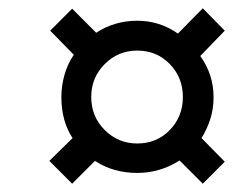

<svg xmlns="http://www.w3.org/2000/svg" viewBox="-20 -590 601 463"><path d="M154 -147 99 -202 155 -257Q128 -298 128 -356Q128 -383 135.5 -409.5Q143 -436 158 -458L101 -516L154 -569L212 -511Q233 -525 258 -532.5Q283 -540 311 -540Q365 -540 409 -509L469 -570L522 -516L463 -455Q495 -410 495 -356Q495 -327 487 -302.5Q479 -278 466 -257L522 -200L469 -147L413 -203Q366 -173 311 -173Q253 -173 209 -202ZM311 -244Q358 -244 389.5 -276.5Q421 -309 421 -356Q421 -403 389.5 -435.5Q358 -468 311 -468Q265 -468 232.5 -435.5Q200 -403 200 -356Q200 -309 232.5 -276.5Q265 -244 311 -244Z"/></svg>

Font: Noto Serif Condensed ExtraBold
Style: Italic
Weight: 800
Width: 3
Italic angle: -12°
Designer: Monotype Design Team
Foundry: Monotype Imaging Inc.
Version: Version 2.014; ttfautohint (v1.8.4.7-5d5b)